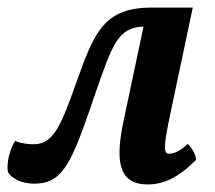

<svg xmlns="http://www.w3.org/2000/svg" viewBox="-32 -478 567 507"><path d="M464 -98C448 -83 430 -72 415 -72C400 -72 399 -87 416 -169L477 -458H369C245 -458 218 -396 172 -267C129 -146 110 -97 56 -97C45 -97 23 -99 8 -106C-8 -80 -15 -45 -11 -23C0 -7 23 7 59 7C137 7 159 -54 218 -226C267 -369 281 -404 347 -408L295 -162C273 -59 277 9 358 9C399 9 438 -8 486 -56C484 -72 475 -87 464 -98Z"/></svg>

Font: Vollkorn Semibold
Style: Italic
Weight: 600
Italic angle: -11°
Designer: Friedrich Althausen
Foundry: Friedrich Althausen
Version: Version 4.015;PS 004.015;hotconv 1.0.88;makeotf.lib2.5.64775